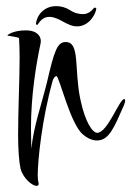

<svg xmlns="http://www.w3.org/2000/svg" viewBox="-20 -544 428 626"><path d="M231 -458C270 -458 292 -497 294 -516C294 -518 292 -519 287 -519C278 -507 266 -498 251 -498C236 -498 221 -502 208 -511C194 -520 179 -524 163 -524C123 -524 100 -494 97 -466C97 -464 99 -463 102 -463C107 -468 116 -489 141 -489C173 -489 198 -458 231 -458ZM99 62C104 62 106 60 106 55C106 51 103 45 103 28C103 -22 117 -156 151 -278C154 -291 161 -296 164 -296C173 -296 209 -140 250 -106C265 -93 281 -86 296 -86C336 -86 352 -128 385 -203C387 -209 388 -213 388 -216C388 -219 387 -221 385 -221C369 -221 331 -111 297 -111C282 -111 258 -144 242 -220C221 -320 242 -407 194 -407C167 -407 157 -379 133 -275C113 -195 90 -133 82 -58V-67C82 -82 81 -101 81 -126C81 -231 97 -330 112 -401C113 -404 113 -408 113 -411C113 -423 104 -445 64 -445C25 -445 4 -431 4 -428C2 -428 39 -423 42 -420C43 -404 44 -382 44 -358C44 -287 39 -182 39 -105C39 -57 42 -17 47 6C56 39 86 62 99 62Z"/></svg>

Font: Comforter
Style: Regular
Weight: 400
Designer: Robert E. Leuschke
Foundry: Robert E. Leuschke
Version: Version 1.013; ttfautohint (v1.8.3)